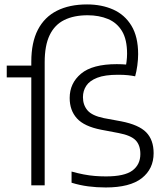

<svg xmlns="http://www.w3.org/2000/svg" viewBox="-20 -838 756 868"><path d="M458 9.5Q417 9.5 378.8 4.5Q340.5 -0.5 303.5 -12V-62.5Q332 -54.5 358 -49.5Q384 -44.5 409 -42.5Q434 -40.5 459 -40.5Q543 -40.5 578.8 -67.2Q614.5 -94 614.5 -141.5Q614.5 -182 593 -204Q571.5 -226 516.5 -236.5L437.5 -251.5Q360.5 -266.5 327.8 -302.8Q295 -339 295 -395Q295 -462 346.5 -505Q398 -548 508 -548Q519 -548 531.2 -547.5Q543.5 -547 555.8 -545.8Q568 -544.5 580 -543L545 -520.5Q549.5 -538.5 552 -558.5Q554.5 -578.5 554.5 -595Q554.5 -659.5 531.5 -697.5Q508.5 -735.5 468 -752.2Q427.5 -769 376 -769Q314 -769 270.5 -747.5Q227 -726 204.5 -679.2Q182 -632.5 182 -557V0H121.5V-559Q121.5 -646 151.2 -703.5Q181 -761 237.5 -789.5Q294 -818 373.5 -818Q439.5 -818 491.8 -794.8Q544 -771.5 574.2 -721.8Q604.5 -672 604.5 -593Q604.5 -569.5 600.8 -541.8Q597 -514 591 -493Q577 -496 558.8 -498Q540.5 -500 513.5 -500Q454 -500 419.5 -486.5Q385 -473 370 -450.2Q355 -427.5 355 -398.5Q355 -363.5 375.5 -339.2Q396 -315 449.5 -304L528 -289.5Q607.5 -274 641 -239.8Q674.5 -205.5 674.5 -145.5Q674.5 -74.5 621 -32.5Q567.5 9.5 458 9.5ZM10.5 -488V-541.5H153.5V-488Z"/></svg>

Font: Encode Sans SemiExpanded Light
Style: Regular
Weight: 300
Width: 6
Designer: Multiple Designers
Foundry: Impallari Type
Version: Version 3.002